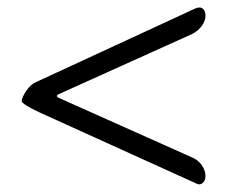

<svg xmlns="http://www.w3.org/2000/svg" viewBox="-20 -490 638 513"><path d="M87 -189Q38 -212 38 -220Q38 -229 50 -247Q62 -265 77 -271L501 -467Q507 -470 513 -470Q520 -470 524.5 -464Q529 -458 529 -448Q529 -434 519 -420.5Q509 -407 493 -399L136 -238Q132 -236 132 -233.5Q132 -231 136 -229L494 -69Q510 -62 519.5 -48Q529 -34 529 -20Q529 -7 521.5 -1Q514 5 506 1Z"/></svg>

Font: EB Garamond
Style: Bold Italic
Weight: 700
Italic angle: -17.2°
Designer: Georg Duffner and Octavio Pardo
Foundry: Georg Duffner
Version: Version 1.000